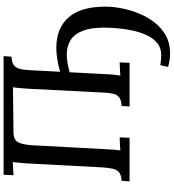

<svg xmlns="http://www.w3.org/2000/svg" viewBox="31 -771 965 1067"><g transform="rotate(-90 513.5 -237.5)"><path d="M757 225Q738 226 717 223Q696 220 675 214L685 171Q696 173 713.5 174.5Q731 176 741 176Q779 176 805.5 155.5Q832 135 848.5 101.5Q865 68 874.5 28.5Q884 -11 888 -49.5Q892 -88 893 -117Q896 -205 877.5 -255.5Q859 -306 824.5 -327.5Q790 -349 744 -349Q720 -349 692.5 -344Q665 -339 640.5 -331Q616 -323 600 -312L611 -369Q631 -381 661 -389.5Q691 -398 723 -402.5Q755 -407 780 -407Q892 -407 952 -337Q1012 -267 1010 -125Q1009 -83 999 -35.5Q989 12 969.5 58Q950 104 920.5 141Q891 178 850.5 201Q810 224 757 225ZM39 0 42 -44Q74 -46 89 -58Q104 -70 109.5 -94Q115 -118 117 -155L139 -571Q141 -593 142.5 -613.5Q144 -634 146 -649Q129 -648 109 -647Q89 -646 73 -645L76 -700H735L732 -656Q703 -655 687 -644.5Q671 -634 665 -612.5Q659 -591 657 -554L635 -134Q634 -107 631.5 -85.5Q629 -64 627 -51Q645 -53 665 -53.5Q685 -54 700 -55L698 0H455L458 -44Q491 -46 506.5 -58Q522 -70 527 -94Q532 -118 533 -155L554 -566Q556 -588 557.5 -609Q559 -630 562 -648L306 -645Q269 -643 256.5 -619.5Q244 -596 240 -546L218 -134Q217 -107 215 -85.5Q213 -64 211 -51Q228 -53 248.5 -53.5Q269 -54 284 -55L281 0Z"/></g></svg>

Font: Lora Medium
Style: Italic
Weight: 500
Italic angle: -3°
Designer: Olga Karpushina, Alexei Vanyashin (Cyrillic)
Foundry: Cyreal
Version: Version 3.004